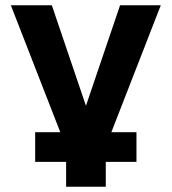

<svg xmlns="http://www.w3.org/2000/svg" viewBox="-20 -556 649 726"><path d="M380 56V150H230V56H113V-56H208L21 -536H176L305 -156L434 -536H588L401 -56H496V56Z"/></svg>

Font: Geist
Style: Bold
Weight: 400
Designer: Basement.studio, Andrés Briganti, Mateo Zaragoza
Foundry: Basement.studio, Vercel, Andrés Briganti, Guido Ferreyra, Mateo Zaragoza
Version: Version 1.401